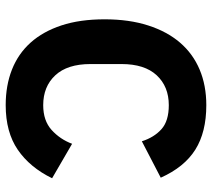

<svg xmlns="http://www.w3.org/2000/svg" viewBox="-56 -694 762 691"><g transform="rotate(90 325.5 -349.0)"><path d="M359 12Q288 12 231 -10.5Q174 -33 134 -77.5Q94 -122 72 -188.5Q50 -255 50 -344Q50 -432 72 -500.5Q94 -569 134 -615.5Q174 -662 231 -686Q288 -710 359 -710Q456 -710 519 -670.5Q582 -631 620 -546L489 -478Q475 -522 445.5 -548.5Q416 -575 359 -575Q292 -575 251.5 -531.5Q211 -488 211 -405V-293Q211 -210 251.5 -166.5Q292 -123 359 -123Q415 -123 448.5 -153.5Q482 -184 498 -227L622 -155Q583 -75 519.5 -31.5Q456 12 359 12Z"/></g></svg>

Font: Aneliza ExtraBold
Style: Regular
Weight: 800
Designer: Mike Abbink, Paul van der Laan, Pieter van Rosmalen
Foundry: Bold Monday
Version: Version 3.001;September 8, 2019;FontCreator 11.5.0.2425 64-b